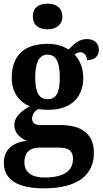

<svg xmlns="http://www.w3.org/2000/svg" viewBox="-20 -788 563 1047"><path d="M239 -628C282 -628 320 -650 320 -698C320 -748 282 -768 239 -768C193 -768 159 -748 159 -698C159 -650 193 -628 239 -628ZM220 239C404 239 492 166 492 45C492 -48 436 -106 311 -106H201C174 -106 155 -116 155 -140C155 -165 171 -184 188 -193C199 -191 228 -189 242 -189C374 -189 434 -263 434 -365C434 -419 413 -462 387 -491C394 -497 407 -503 419 -503C436 -503 454 -488 454 -460C503 -460 519 -487 519 -518C519 -549 497 -575 454 -575C413 -575 385 -551 354 -518C325 -536 288 -549 242 -549C107 -549 44 -481 44 -364C44 -284 86 -231 142 -209C93 -180 58 -149 58 -106C58 -60 93 -34 127 -20C49 -12 1 28 1 100C1 190 73 239 220 239ZM239 -247C189 -247 172 -292 172 -364C172 -439 189 -490 239 -490C291 -490 306 -441 306 -365C306 -291 292 -247 239 -247ZM222 180C152 180 113 151 113 97C113 31 158 17 195 17H303C353 17 378 35 378 78C378 143 330 180 222 180Z"/></svg>

Font: Noto Serif Tamil SemiCondensed
Style: Bold
Weight: 700
Width: 4
Designer: Indian Type Foundry, Tom Grace, and the Monotype Design Team
Foundry: Monotype Imaging Inc.
Version: Version 2.004